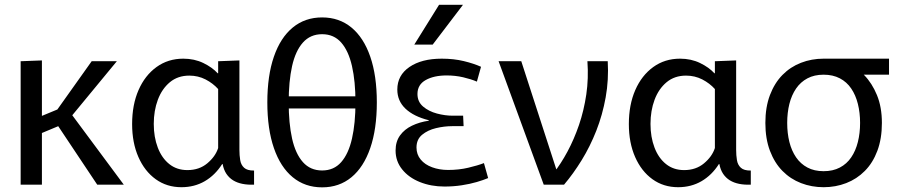

<svg xmlns="http://www.w3.org/2000/svg" viewBox="-20 -778 3816 809"><path d="M67 -520 156.6 -523.4V-289.7L236.3 -322.7L203.6 -291.2L366.3 -520H472.3L265.2 -268.9L265.4 -318.2L501.5 0H389.6L203.8 -278.6L245.9 -254.9L156.6 -217.6V0H67Z M744.4 10.8Q682.8 10.8 636.2 -22.8Q589.5 -56.4 563.1 -116.5Q536.7 -176.6 536.7 -255.2Q536.7 -336.6 563.7 -398.4Q590.7 -460.2 639.4 -495.5Q688.2 -530.8 752.4 -530.8Q798.9 -530.8 836.7 -512.5Q874.5 -494.2 897.2 -469.2H899.2V-520L988.8 -523.4V-146.4Q988.8 -123.4 992.1 -103.4Q995.3 -83.3 1008.6 -71.2Q1021.8 -59 1050.5 -59.4V0Q1024.1 1.2 1001.6 -3.3Q979.1 -7.8 962.2 -18.2Q945.3 -28.7 933.9 -45.6Q922.6 -62.6 918.1 -86.7H916.1Q886.4 -40 842.9 -14.6Q799.3 10.8 744.4 10.8ZM769.7 -61.3Q819.3 -61.3 853.4 -89.8Q887.6 -118.3 899.2 -154.3V-402.8Q877.4 -427.1 846.1 -443.3Q814.7 -459.4 777.7 -459.4Q729.3 -459.4 695.8 -431.6Q662.3 -403.7 645.1 -357.7Q627.9 -311.6 627.9 -255.9Q627.9 -200.5 644.8 -156.2Q661.7 -111.8 693.4 -86.6Q725.1 -61.3 769.7 -61.3Z M1337.3 11.4Q1265.2 11.4 1213.5 -31.2Q1161.7 -73.8 1134.1 -154.1Q1106.4 -234.4 1106.4 -346.6Q1106.4 -459.2 1134.1 -539.3Q1161.7 -619.4 1213.5 -662Q1265.2 -704.6 1337.3 -704.6Q1409.3 -704.6 1460.9 -662Q1512.4 -619.4 1540.1 -539.3Q1567.8 -459.2 1567.8 -346.6Q1567.8 -234.4 1540.1 -154.1Q1512.4 -73.8 1460.9 -31.2Q1409.3 11.4 1337.3 11.4ZM1337.3 -59.7Q1386.7 -59.7 1417.6 -94.8Q1448.5 -129.9 1463.1 -194.1Q1477.8 -258.4 1477.8 -346.6Q1477.8 -435.2 1463.1 -499.5Q1448.5 -563.7 1417.6 -598.8Q1386.7 -633.9 1337.3 -633.9Q1287.8 -633.9 1256.4 -598.8Q1225.1 -563.7 1210.7 -499.5Q1196.4 -435.2 1196.4 -346.6Q1196.4 -258.4 1210.7 -194.1Q1225.1 -129.9 1256.4 -94.8Q1287.8 -59.7 1337.3 -59.7ZM1167.1 -372.2H1505.9V-321.1H1167.1Z M1852.9 8Q1796.3 8 1749.2 -10.9Q1702.1 -29.8 1674.5 -64.3Q1646.8 -98.7 1646.8 -143.7Q1646.8 -181.3 1665.5 -207.3Q1684.2 -233.2 1715.8 -248.4Q1747.5 -263.7 1786.7 -269.4V-271.4Q1722.8 -287.4 1688.4 -320.2Q1654.1 -352.9 1654.1 -400.6Q1654.1 -460.7 1705.2 -495.7Q1756.4 -530.8 1841.3 -530.8Q1892.2 -530.8 1934.5 -520.5Q1976.8 -510.2 2006.8 -496.6L1989.4 -434.1Q1964.6 -444.7 1931.5 -452.4Q1898.3 -460.1 1861.8 -460.1Q1808.4 -460.1 1773.7 -440.7Q1739 -421.3 1739 -381.9Q1739 -349.2 1762.8 -329Q1786.5 -308.8 1821.1 -299.6Q1855.6 -290.5 1887.3 -290.5H1931.4L1933.4 -246.4H1885Q1851.9 -246.4 1817.1 -238.1Q1782.3 -229.8 1758.6 -210.2Q1734.9 -190.6 1734.9 -156.5Q1734.9 -127.2 1752.6 -105.8Q1770.2 -84.4 1800.8 -73.2Q1831.3 -61.9 1868.1 -61.9Q1913.8 -61.9 1953.2 -71.3Q1992.7 -80.6 2019.1 -90.8L2036.8 -27.7Q2017.4 -19.5 1988.7 -11Q1960.1 -2.6 1925.2 2.7Q1890.4 8 1852.9 8ZM1725.6 -590 1830 -757.8H1930.8L1803.1 -590Z M2080.9 -520H2176.4L2329.3 -48.3H2312.2Q2343.5 -87.9 2371.2 -139.5Q2398.9 -191.1 2419.7 -251.7Q2440.4 -312.3 2450.4 -380.1Q2460.3 -447.9 2455.1 -520H2540.7Q2545.3 -441.7 2532 -367.7Q2518.7 -293.8 2492.6 -227.3Q2466.4 -160.8 2431.1 -103.4Q2395.7 -45.9 2356.7 0H2271Z M2837.4 10.8Q2775.8 10.8 2729.2 -22.8Q2682.5 -56.4 2656.1 -116.5Q2629.7 -176.6 2629.7 -255.2Q2629.7 -336.6 2656.7 -398.4Q2683.7 -460.2 2732.4 -495.5Q2781.2 -530.8 2845.4 -530.8Q2891.9 -530.8 2929.7 -512.5Q2967.5 -494.2 2990.2 -469.2H2992.2V-520L3081.8 -523.4V-146.4Q3081.8 -123.4 3085.1 -103.4Q3088.3 -83.3 3101.6 -71.2Q3114.8 -59 3143.5 -59.4V0Q3117.1 1.2 3094.6 -3.3Q3072.1 -7.8 3055.2 -18.2Q3038.3 -28.7 3026.9 -45.6Q3015.6 -62.6 3011.1 -86.7H3009.1Q2979.4 -40 2935.9 -14.6Q2892.3 10.8 2837.4 10.8ZM2862.7 -61.3Q2912.3 -61.3 2946.4 -89.8Q2980.6 -118.3 2992.2 -154.3V-402.8Q2970.4 -427.1 2939.1 -443.3Q2907.7 -459.4 2870.7 -459.4Q2822.3 -459.4 2788.8 -431.6Q2755.3 -403.7 2738.1 -357.7Q2720.9 -311.6 2720.9 -255.9Q2720.9 -200.5 2737.8 -156.2Q2754.7 -111.8 2786.4 -86.6Q2818.1 -61.3 2862.7 -61.3Z M3450.3 10.8Q3399.7 10.8 3355.1 -6.5Q3310.5 -23.7 3277 -57.7Q3243.6 -91.6 3224.2 -142.6Q3204.9 -193.6 3204.9 -260Q3204.9 -326.4 3224.2 -377.4Q3243.6 -428.4 3277 -462.3Q3310.5 -496.3 3355.1 -513.5Q3399.7 -530.8 3450.3 -530.8Q3501.3 -530.8 3544.6 -513.7Q3587.9 -496.6 3621.2 -461.6Q3654.3 -427.8 3675.1 -377.3Q3695.9 -326.7 3695.9 -260Q3695.9 -193.6 3676.8 -142.6Q3657.7 -91.6 3623.9 -57.7Q3590.2 -23.7 3545.6 -6.5Q3500.9 10.8 3450.3 10.8ZM3450.3 -56.7Q3489.6 -56.7 3518.8 -72.1Q3548 -87.4 3566.7 -115.1Q3585.5 -142.8 3594.7 -179.8Q3604 -216.8 3604 -260Q3604 -303.2 3594.7 -340.2Q3585.5 -377.2 3566.7 -404.9Q3548 -432.6 3518.8 -447.9Q3489.6 -463.3 3450.3 -463.3Q3411.1 -463.3 3382.2 -447.9Q3353.3 -432.6 3334.3 -404.9Q3315.4 -377.2 3306.1 -340.2Q3296.9 -303.2 3296.9 -260Q3296.9 -216.8 3306.1 -179.8Q3315.4 -142.8 3334.3 -115.1Q3353.3 -87.4 3382.2 -72.1Q3411.1 -56.7 3450.3 -56.7ZM3450.7 -463.3V-530.8H3725.9V-463.3Z"/></svg>

Font: Murecho Thin
Style: Regular
Weight: 100
Designer: Neil Summerour
Foundry: Positype
Version: Version 1.010